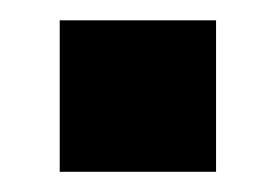

<svg xmlns="http://www.w3.org/2000/svg" viewBox="-20 -170 274 190"><path d="M39.1 0V-149.9H193.8V0Z"/></svg>

Font: TASA Orbiter Deck
Style: Bold
Weight: 700
Designer: Weizhong Zhang
Version: Version 1.000;Glyphs 3.1.2 (3151)